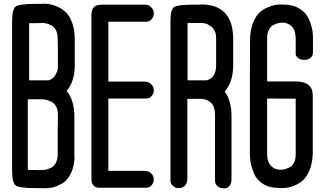

<svg xmlns="http://www.w3.org/2000/svg" viewBox="-20 -819 1752 1035"><path d="M204 -284H130V-192V97L192 98Q195 98 202 97.5Q209 97 210 97H211Q219 97 228.5 95Q238 93 254 86Q270 79 280.5 60Q291 41 291 13V-35V-54V-120V-137H292V-201Q292 -227 282.5 -245Q273 -263 257 -270.5Q241 -278 231 -280.5Q221 -283 210 -284ZM242 -386Q266 -393 278.5 -414.5Q291 -436 292 -454V-472V-558L291 -611Q291 -639 280.5 -658Q270 -677 254 -684Q238 -691 228.5 -693Q219 -695 211 -695H210Q209 -695 187.5 -694.5Q166 -694 164 -694H137V-386ZM383 -477V-466Q383 -380 339 -329Q381 -278 381 -191V-123V-49V4V29L382 36Q382 44 381 44Q376 92 357.5 124.5Q339 157 312.5 171.5Q286 186 265 191Q244 196 222 196H214L200 195H170Q83 195 64 180.5Q45 166 45 94V40V1V-137V-460V-599V-641V-697Q45 -769 64 -783.5Q83 -798 170 -798H200Q206 -799 215 -799Q232 -799 249.5 -796Q267 -793 292.5 -781.5Q318 -770 337 -751Q356 -732 369.5 -694.5Q383 -657 383 -607V-554Z M809 -331Q809 -326 807.5 -319Q806 -312 796 -300Q786 -288 768 -288H734H725H575H564V91V102H571H707H712H719H754H756Q765 102 775 104Q785 106 797 118Q809 130 809 150Q809 155 807.5 162Q806 169 796 181Q786 193 768 193H734H725H575H561H549H522H521H518H514Q496 193 486 182.5Q476 172 474 161L473 150V148V138V117V96V91V51V-650V-691V-696V-703V-738Q473 -793 521 -793L529 -794H549H571H707H712H719H754H756Q765 -794 775 -792Q785 -790 797 -778Q809 -766 809 -746Q809 -741 807.5 -733.5Q806 -726 796 -714Q786 -702 768 -702H734H725H575H564V-379H571H707H712H719H754H756Q765 -379 775 -377Q785 -375 797 -363Q809 -351 809 -331ZM549 -794H571Z M1095 -386Q1145 -400 1145 -467V-472V-611Q1145 -623 1144 -628Q1144 -630 1143 -634Q1142 -638 1142 -640Q1136 -663 1117.5 -676.5Q1099 -690 1087 -692.5Q1075 -695 1065 -695H1064H991V-614V-386H1049ZM1053 -794Q1055 -794 1058.5 -794.5Q1062 -795 1064 -795Q1237 -795 1237 -608V-602V-601V-602V-601V-480V-469Q1237 -376 1191 -326Q1228 -277 1228 -192V148Q1228 168 1219.5 179.5Q1211 191 1203.5 193.5Q1196 196 1188 196H1186Q1165 196 1153 185Q1141 174 1140 163L1139 152V-202Q1139 -277 1070 -286H990V146Q987 195 942 195Q937 195 930 193.5Q923 192 911 182Q899 172 899 154V144V-182V-460V-472V-460V-472V-565V-659V-663V-715Q900 -771 921.5 -782.5Q943 -794 1028 -794Z M1574 -287 1420 -288V9Q1420 13 1420 18.5Q1420 24 1423 39Q1426 54 1433 65.5Q1440 77 1455.5 86.5Q1471 96 1493 96H1494Q1502 96 1511.5 94Q1521 92 1537.5 85Q1554 78 1564 59.5Q1574 41 1574 13ZM1574 -536V-550V-609Q1574 -613 1574 -618.5Q1574 -624 1571 -639.5Q1568 -655 1561 -666.5Q1554 -678 1538.5 -687.5Q1523 -697 1501 -697H1500Q1492 -697 1482.5 -695Q1473 -693 1457 -686Q1441 -679 1430.5 -660Q1420 -641 1420 -613V-397V-380H1548H1570H1572H1574Q1666 -380 1666 -304V-301V3Q1666 6 1665.5 12.5Q1665 19 1665 22H1666V23H1665Q1662 68 1647.5 101Q1633 134 1614.5 151.5Q1596 169 1571.5 179.5Q1547 190 1530 192.5Q1513 195 1497 195L1482 194Q1432 194 1398 172.5Q1364 151 1350 117.5Q1336 84 1331.5 59.5Q1327 35 1327 12V1V-392V-393L1328 -603Q1328 -653 1342 -690.5Q1356 -728 1374.5 -747Q1393 -766 1419 -777.5Q1445 -789 1462.5 -792Q1480 -795 1497 -795L1512 -794Q1553 -794 1583.5 -778.5Q1614 -763 1629 -742.5Q1644 -722 1653.5 -694.5Q1663 -667 1665 -648.5Q1667 -630 1667 -613V-601V-537Q1667 -519 1656 -509Q1645 -499 1634 -498L1623 -496Q1600 -496 1587.5 -506Q1575 -516 1574 -526Z"/></svg>

Font: Soda Fountain
Style: Regular
Weight: 400
Version: Version 1.0